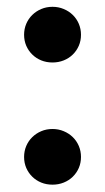

<svg xmlns="http://www.w3.org/2000/svg" viewBox="-20 -522 301 550"><path d="M49 -72.5Q49 -89 55.2 -103.8Q61.5 -118.5 72.5 -129.2Q83.5 -140 98.2 -146.2Q113 -152.5 130.5 -152.5Q147.5 -152.5 162.5 -146.2Q177.5 -140 188.5 -129.2Q199.5 -118.5 205.8 -103.8Q212 -89 212 -72.5Q212 -55.5 205.8 -41Q199.5 -26.5 188.5 -15.8Q177.5 -5 162.5 1Q147.5 7 130.5 7Q113 7 98.2 1Q83.5 -5 72.5 -15.8Q61.5 -26.5 55.2 -41Q49 -55.5 49 -72.5ZM49 -422.5Q49 -439 55.2 -453.8Q61.5 -468.5 72.5 -479.2Q83.5 -490 98.2 -496.2Q113 -502.5 130.5 -502.5Q147.5 -502.5 162.5 -496.2Q177.5 -490 188.5 -479.2Q199.5 -468.5 205.8 -453.8Q212 -439 212 -422.5Q212 -405.5 205.8 -391Q199.5 -376.5 188.5 -365.8Q177.5 -355 162.5 -349Q147.5 -343 130.5 -343Q113 -343 98.2 -349Q83.5 -355 72.5 -365.8Q61.5 -376.5 55.2 -391Q49 -405.5 49 -422.5Z"/></svg>

Font: Lato 2
Style: Regular
Weight: 800
Designer: Lukasz Dziedzic with Adam Twardoch and Botio Nikoltchev
Foundry: tyPoland Lukasz Dziedzic
Version: Version 2.015; 2015-08-06; http://www.latofonts.com/